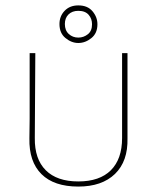

<svg xmlns="http://www.w3.org/2000/svg" viewBox="-20 -688 581 711"><path d="M452.1 -175.8Q454.1 -90.8 405.8 -43.9Q357.4 2.9 270 2.9Q180.2 2.9 133.8 -43Q86.9 -89.4 88.9 -175.8L89.8 -248V-491.2H110.8L108.9 -176.8Q107.9 -99.1 149.4 -57.6Q190.9 -16.1 270 -16.1Q349.1 -16.1 390.6 -57.6Q432.1 -99.1 432.1 -176.8V-491.2H452.1ZM270 -668Q304.7 -668 322.8 -646Q340.8 -624.5 340.8 -598.1Q340.8 -564.9 318.4 -546.9Q295.9 -528.8 270 -528.8Q244.6 -528.8 222.2 -547.4Q200.2 -565.4 200.2 -599.1Q200.2 -627.9 219.2 -647.9Q238.3 -668 270 -668ZM270 -647.9Q247.1 -647.9 233.4 -634.3Q220.2 -621.1 220.2 -599.1Q220.2 -575.2 234.9 -562Q249.5 -548.8 270 -548.8Q290 -548.8 305.7 -561.5Q320.8 -573.7 320.8 -598.1Q320.8 -618.7 308.6 -632.8Q295.9 -647.9 270 -647.9Z"/></svg>

Font: Datalegreya
Style: Gradient
Weight: 400
Designer: Figs Lab
Foundry: Figs Lab
Version: Version 1.002;PS 001.002;hotconv 1.0.70;makeotf.lib2.5.58329